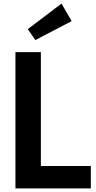

<svg xmlns="http://www.w3.org/2000/svg" viewBox="-20 -1037 527 1057"><path d="M480 0H65V-750H205V-123.2H480ZM133.2 -876.8 318.6 -1017.3 374.5 -920.9 174.5 -816.4Z"/></svg>

Font: Spartan MB
Style: Bold
Weight: 700
Designer: Matt Bailey, Mirko Velimirovic
Foundry: Matt Bailey
Version: Version 1.005